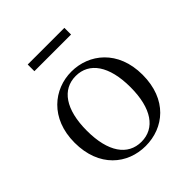

<svg xmlns="http://www.w3.org/2000/svg" viewBox="-200 -849 996 996"><g transform="rotate(-45 298.0 -351.0)"><path d="M297 15C430 15 547 -77 547 -258C547 -438 426 -531 297 -531C169 -531 48 -437 48 -258C48 -78 165 15 297 15ZM297 -16C198 -16 137 -101 137 -257C137 -413 198 -499 297 -499C396 -499 457 -413 457 -257C457 -101 396 -16 297 -16ZM163 -668H432V-717H163Z"/></g></svg>

Font: Noto Serif CJK KR
Style: Regular
Weight: 400
Designer: Ryoko NISHIZUKA 西塚涼子 (kana & ideographs); Frank Grießhammer (Latin, Greek & Cyrillic); Wenlong ZHANG 张文龙 (bopomofo); San
Foundry: Adobe
Version: Version 2.001;hotconv 1.1.0;makeotfexe 2.6.0